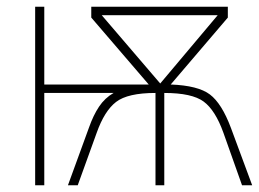

<svg xmlns="http://www.w3.org/2000/svg" viewBox="-20 -548 766 568"><path d="M624 -503 454 -301 281 -503ZM654 -528H250V-496L420 -298H111V-528H84V0H111V-273H316Q290 -258 273 -232.5Q256 -207 243 -170L181 0H210L266 -155Q289 -220 323.5 -246.5Q358 -273 440 -273V0H466V-273Q548 -273 582.5 -247.5Q617 -222 641 -155L696 0H726L663 -170Q636 -242 601 -268.5Q566 -295 485 -298L654 -496Z"/></svg>

Font: Noto Sans Display Thin
Style: Regular
Weight: 250
Designer: Monotype Design Team
Foundry: Monotype Imaging Inc.
Version: Version 1.900